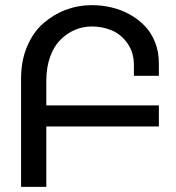

<svg xmlns="http://www.w3.org/2000/svg" viewBox="-20 -727 686 747"><path d="M160.2 0H62V-421.9Q62 -490.7 85.4 -546.1Q108.9 -601.6 148.2 -636Q187.5 -670.4 235.8 -688.7Q284.2 -707 336.9 -707Q376 -707 413.6 -698.2Q451.2 -689.5 484.6 -670.9Q518.1 -652.3 543.2 -626.2Q568.4 -600.1 583.3 -562.7Q598.1 -525.4 598.1 -481.9V-432.1H501V-473.1Q501 -522 476.8 -557.1Q452.6 -592.3 416.3 -608.2Q379.9 -624 336.9 -624Q302.7 -624 271.7 -610.8Q240.7 -597.7 215.3 -572.5Q189.9 -547.4 175 -506.1Q160.2 -464.8 160.2 -413.1V-316.9H598.1V-234.9H160.2Z"/></svg>

Font: LT Superior Med
Style: Regular
Weight: 500
Designer: Daniel Lyons
Foundry: LyonsType
Version: Version 1.000